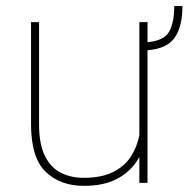

<svg xmlns="http://www.w3.org/2000/svg" viewBox="-20 -601 620 631"><path d="M552.7 -581.1H579.6Q579.6 -515.1 554.7 -478Q529.8 -440.9 464.8 -436V0H438V-85.4Q414.6 -41.5 369.6 -15.9Q324.7 9.8 255.9 9.8Q178.2 9.8 130.1 -36.4Q82 -82.5 82 -192.9V-528.3H108.4V-191.9Q108.4 -127.4 127.4 -88.9Q146.5 -50.3 179.7 -33.4Q212.9 -16.6 254.9 -16.6Q313.5 -16.6 351.6 -35.6Q389.6 -54.7 410.2 -86.7Q430.7 -118.7 438 -156.7V-528.3H464.8V-462.4Q520 -467.3 536.4 -497.8Q552.7 -528.3 552.7 -581.1Z"/></svg>

Font: Vazirmatn UI FD Thin
Style: Regular
Weight: 100
Designer: Saber Rastikerdar
Foundry: Saber Rastikerdar
Version: Version 33.003